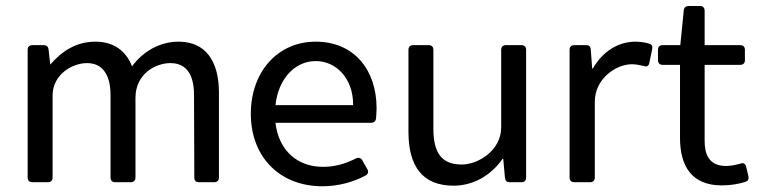

<svg xmlns="http://www.w3.org/2000/svg" viewBox="-20 -614 2561 647"><path d="M582 -473.6C518.6 -473.6 462.9 -441.4 424.8 -390.6C404.3 -444.3 361.3 -473.6 301.8 -473.6C237.3 -473.6 189.5 -442.4 149.4 -396.5L143.6 -447.3C142.6 -457 136.7 -461.9 127 -461.9H88.9C79.1 -461.9 73.2 -456.1 73.2 -446.3V-15.6C73.2 -5.9 79.1 0 88.9 0H141.6C151.4 0 157.2 -5.9 157.2 -15.6V-292C157.2 -362.3 222.7 -401.4 273.4 -401.4C346.7 -401.4 352.5 -325.2 352.5 -293.9V-15.6C352.5 -5.9 358.4 0 368.2 0H420.9C430.7 0 436.5 -5.9 436.5 -15.6V-284.2C436.5 -364.3 502.9 -401.4 554.7 -401.4C628.9 -401.4 633.8 -326.2 633.8 -293.9L634.8 -15.6C634.8 -4.9 640.6 0 650.4 0H702.1C711.9 0 717.8 -5.9 717.8 -15.6V-301.8C717.8 -409.2 671.9 -473.6 582 -473.6Z M1249 -249C1249 -378.9 1172.9 -473.6 1043.9 -473.6C915 -473.6 825.2 -371.1 825.2 -230.5C825.2 -85 922.9 13.7 1066.4 13.7C1121.1 13.7 1171.9 -1 1211.9 -22.5C1220.7 -27.3 1222.7 -35.2 1217.8 -43.9L1201.2 -73.2C1196.3 -82 1188.5 -84 1179.7 -80.1C1138.7 -59.6 1104.5 -51.8 1068.4 -51.8C980.5 -51.8 918.9 -108.4 908.2 -200.2H1230.5C1239.3 -200.2 1246.1 -205.1 1247.1 -214.8C1248 -226.6 1249 -238.3 1249 -249ZM1169.9 -259.8H908.2C918 -348.6 973.6 -408.2 1043.9 -408.2C1114.3 -408.2 1170.9 -347.7 1169.9 -259.8Z M1668.9 -446.3V-184.6C1668.9 -107.4 1591.8 -59.6 1536.1 -59.6C1469.7 -59.6 1440.4 -96.7 1440.4 -180.7V-446.3C1440.4 -456.1 1434.6 -461.9 1424.8 -461.9H1372.1C1362.3 -461.9 1356.4 -456.1 1356.4 -446.3V-169.9C1356.4 -52.7 1404.3 11.7 1508.8 11.7C1573.2 11.7 1633.8 -21.5 1673.8 -79.1H1675.8L1681.6 -14.6C1682.6 -4.9 1687.5 0 1697.3 0H1737.3C1747.1 0 1752.9 -5.9 1752.9 -15.6V-446.3C1752.9 -456.1 1747.1 -461.9 1737.3 -461.9H1684.6C1674.8 -461.9 1668.9 -456.1 1668.9 -446.3Z M2122.1 -473.6C2065.4 -473.6 2012.7 -443.4 1977.5 -382.8H1975.6L1970.7 -447.3C1969.7 -458 1964.8 -461.9 1955.1 -461.9H1915C1905.3 -461.9 1899.4 -456.1 1899.4 -446.3V-15.6C1899.4 -5.9 1905.3 0 1915 0H1968.8C1978.5 0 1984.4 -5.9 1984.4 -15.6V-271.5C1984.4 -347.7 2054.7 -397.5 2109.4 -397.5C2123 -397.5 2137.7 -394.5 2149.4 -391.6C2159.2 -387.7 2166 -391.6 2168 -401.4L2177.7 -448.2C2179.7 -457 2176.8 -464.8 2168 -466.8C2155.3 -470.7 2138.7 -473.6 2122.1 -473.6Z M2474.6 -62.5C2460 -58.6 2443.4 -54.7 2426.8 -54.7C2363.3 -54.7 2354.5 -102.5 2354.5 -139.6V-395.5H2474.6C2484.4 -395.5 2490.2 -401.4 2490.2 -411.1V-446.3C2490.2 -456.1 2484.4 -461.9 2474.6 -461.9H2354.5V-578.1C2354.5 -587.9 2348.6 -593.8 2338.9 -593.8H2300.8C2291 -593.8 2285.2 -588.9 2284.2 -579.1L2272.5 -461.9H2212.9C2203.1 -461.9 2197.3 -456.1 2197.3 -446.3V-411.1C2197.3 -401.4 2203.1 -395.5 2212.9 -395.5H2271.5V-149.4C2271.5 -54.7 2310.5 10.7 2412.1 10.7C2443.4 10.7 2468.8 5.9 2491.2 -1C2501 -3.9 2503.9 -10.7 2502 -20.5L2494.1 -52.7C2491.2 -63.5 2484.4 -66.4 2474.6 -62.5Z"/></svg>

Font: Ed Sans Neue
Style: Regular
Weight: 400
Designer: Stephen Hutchings
Version: Version 1.004;PS 001.004;hotconv 1.0.88;makeotf.lib2.5.64775